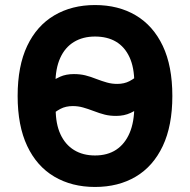

<svg xmlns="http://www.w3.org/2000/svg" viewBox="-20 -730 754 762"><path d="M357 12Q265 12 195.5 -29Q126 -70 88 -150.5Q50 -231 50 -349Q50 -468 88 -548Q126 -628 195.5 -669Q265 -710 357 -710Q450 -710 519 -669Q588 -628 626 -548Q664 -468 664 -349Q664 -231 626 -150.5Q588 -70 519 -29Q450 12 357 12ZM357 -113Q407 -113 441.5 -136Q476 -159 494.5 -202.5Q513 -246 513 -309V-329L533 -306Q524 -294 498.5 -282Q473 -270 441 -270Q416 -270 396 -275Q376 -280 350 -290Q329 -298 309.5 -303.5Q290 -309 269 -309Q241 -309 220 -298Q199 -287 172 -264L201 -327V-297Q201 -238 220 -197Q239 -156 274 -134.5Q309 -113 357 -113ZM357 -585Q309 -585 273.5 -563.5Q238 -542 219 -500Q200 -458 200 -398V-377L188 -408Q195 -415 218.5 -425.5Q242 -436 273 -436Q298 -436 318.5 -431Q339 -426 364 -416Q385 -408 404.5 -402.5Q424 -397 445 -397Q473 -397 494 -408Q515 -419 542 -442L513 -380V-401Q513 -462 494 -503Q475 -544 440.5 -564.5Q406 -585 357 -585Z"/></svg>

Font: IBM Plex Sans
Style: Regular
Weight: 400
Designer: Mike Abbink, Paul van der Laan, Pieter van Rosmalen
Foundry: Bold Monday
Version: Version 3.201